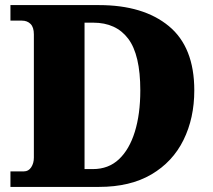

<svg xmlns="http://www.w3.org/2000/svg" viewBox="-20 -734 836 754"><path d="M21 0V-61H74Q92 -61 102.5 -77Q113 -93 113 -115V-599Q113 -627 100 -640Q87 -653 66 -653H21V-714H369Q543 -714 643 -631.5Q743 -549 743 -379Q743 -270 700.5 -184Q658 -98 574.5 -49Q491 0 369 0ZM345 -70Q406 -70 447 -108.5Q488 -147 509.5 -216.5Q531 -286 531 -379Q531 -519 483.5 -582Q436 -645 346 -645H312V-70Z"/></svg>

Font: Noto Serif Myanmar Black
Style: Regular
Weight: 900
Designer: Ben Mitchell and the Monotype Design Team
Foundry: Monotype Imaging Inc.
Version: Version 2.106; ttfautohint (v1.8.4.7-5d5b)